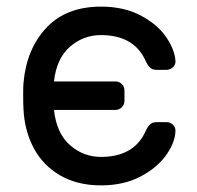

<svg xmlns="http://www.w3.org/2000/svg" viewBox="-20 -550 595 580"><path d="M453 -181H483Q494 -181 502 -173.5Q510 -166 510 -156Q510 -122 483 -83Q456 -44 405 -17Q354 10 285 10Q214 10 162 -20Q110 -50 82 -102.5Q54 -155 51 -220Q50 -232 50 -266Q50 -290 51 -300Q60 -402 120 -466Q180 -530 285 -530Q354 -530 404.5 -503.5Q455 -477 481.5 -438.5Q508 -400 510 -366Q511 -355 502.5 -347Q494 -339 483 -339H453Q441 -339 434 -345Q427 -351 420 -366Q385 -444 285 -444Q232 -444 191.5 -409Q151 -374 143 -304H329Q340 -304 348 -296Q356 -288 356 -277V-245Q356 -234 348 -226Q340 -218 329 -218H143Q151 -147 191.5 -111.5Q232 -76 285 -76Q385 -76 420 -154Q427 -169 434 -175Q441 -181 453 -181Z"/></svg>

Font: Contemporary
Style: Regular
Weight: 400
Designer: Victor Tran
Foundry: Victor Tran
Version: Version 1.100